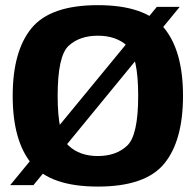

<svg xmlns="http://www.w3.org/2000/svg" viewBox="-20 -700 712 726"><path d="M18.5 0H106.5L659.5 -674H573ZM350 5.5Q529.5 5.5 600.8 -81Q672 -167.5 672 -337.5Q672 -507 600.8 -593.8Q529.5 -680.5 350 -680.5Q171 -680.5 99.5 -593.8Q28 -507 28 -337.5Q28 -167.5 99.5 -81Q171 5.5 350 5.5ZM350 -110Q281 -110 239.5 -149.2Q198 -188.5 198 -337.5Q198 -488.5 239.5 -526.8Q281 -565 350 -565Q419 -565 460.8 -526.8Q502.5 -488.5 502.5 -337.5Q502.5 -188.5 460.8 -149.2Q419 -110 350 -110Z"/></svg>

Font: Anybody UltraCondensed Thin
Style: Bold
Weight: 700
Version: Version 1.111